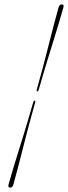

<svg xmlns="http://www.w3.org/2000/svg" viewBox="-20 -743 310 874"><path d="M156 -334Q154 -327 149.5 -327Q145.5 -327 147 -334Q176.5 -437.5 201.2 -536.8Q226 -636 246.5 -708.5Q250.5 -723 261.5 -723Q272.5 -723 268.5 -708.5Q248 -636 216.8 -536.5Q185.5 -437 156 -334ZM131.5 -278Q133.5 -285 138 -285Q142 -285 140.5 -278Q111 -174.5 86.2 -75.5Q61.5 23.5 41 96.5Q37.5 111 26 111Q15.5 111 19 96.5Q39.5 23.5 70.8 -75.8Q102 -175 131.5 -278Z"/></svg>

Font: Fraunces 144pt SemiBold
Style: Italic
Weight: 600
Italic angle: -16°
Version: Version 1.000;[0bf87f6ff]